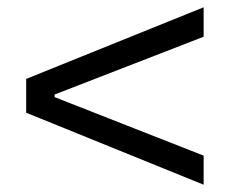

<svg xmlns="http://www.w3.org/2000/svg" viewBox="-20 -625 640 528"><path d="M540 -605V-524L130 -365V-358L540 -197V-117L52 -315V-408Z"/></svg>

Font: Mona Sans ExtraLight
Style: Regular
Weight: 400
Version: Version 2.000